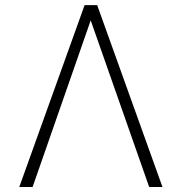

<svg xmlns="http://www.w3.org/2000/svg" viewBox="-20 -748 727 768"><path d="M576.7 0 342.8 -666.5 110.4 0H57.1L318.4 -727.5H368.7L629.9 0Z"/></svg>

Font: Inter Extra Light
Style: Regular
Weight: 200
Designer: Rasmus Andersson
Foundry: rsms
Version: Version 4.000;git-3c8e0fc